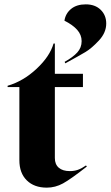

<svg xmlns="http://www.w3.org/2000/svg" viewBox="-20 -847 508 882"><path d="M355 -658Q355 -687 334.5 -710Q314 -733 276 -752Q281 -785 306.5 -806Q332 -827 374 -827Q417 -827 442.5 -802Q468 -777 468 -739Q468 -697 434.5 -661Q401 -625 372.5 -608Q344 -591 280 -556L277 -563Q315 -584 335 -606Q355 -628 355 -658ZM15 -453Q87 -474 148 -531Q209 -588 226 -647H232V-508H361V-447H232V-121Q232 -92 250 -76.5Q268 -61 301 -61Q321 -61 338 -67Q355 -73 375 -87L379 -82Q305 -24 269.5 -4.5Q234 15 195 15Q137 15 103 -18.5Q69 -52 69 -111V-447H15Z"/></svg>

Font: Nyght Serif Bold
Style: Regular
Weight: 700
Designer: Maksym Kobuzan
Version: Version 0.410